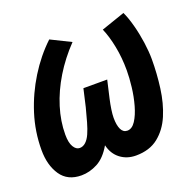

<svg xmlns="http://www.w3.org/2000/svg" viewBox="-102 -642 765 758"><g transform="rotate(-20 280.0 -263.0)"><path d="M117 11Q59 11 30.5 -31Q2 -73 2 -137Q2 -214 25 -286.5Q48 -359 88 -423.5Q128 -488 180 -537L263 -496Q215 -446 181 -390Q147 -334 129 -276Q111 -218 111 -162Q111 -128 121.5 -110.5Q132 -93 147 -93Q161 -93 172.5 -103.5Q184 -114 192.5 -133Q201 -152 208.5 -178.5Q216 -205 224 -236L241 -310H341L324 -236Q319 -214 316 -193.5Q313 -173 313 -159Q313 -128 321.5 -110.5Q330 -93 347 -93Q367 -93 382 -116Q397 -139 407 -174.5Q417 -210 421.5 -248.5Q426 -287 426 -318Q426 -371 416.5 -419Q407 -467 392 -501L491 -535Q503 -510 513 -472.5Q523 -435 528.5 -396Q534 -357 534 -325Q534 -265 526 -205Q518 -145 497.5 -96.5Q477 -48 440 -18.5Q403 11 346 11Q308 11 280.5 -10Q253 -31 244 -69Q218 -24 184.5 -6.5Q151 11 117 11Z"/></g></svg>

Font: Ubuntu Sans Mono SemiBold
Style: Italic
Weight: 600
Italic angle: -13.5°
Monospace: yes
Designer: Dalton Maag Ltd
Foundry: Dalton Maag Ltd
Version: Version 1.006